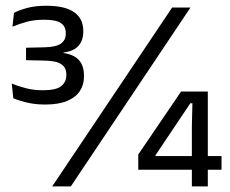

<svg xmlns="http://www.w3.org/2000/svg" viewBox="-20 -666 820 686"><path d="M141 -292.5Q104.5 -292.5 74.5 -300Q44.5 -307.5 27.5 -315L22 -367.5Q43 -358.5 71.8 -351Q100.5 -343.5 133 -343.5Q181 -343.5 199 -358.5Q217 -373.5 217 -397V-400Q217 -412 212.8 -421Q208.5 -430 199.5 -436.2Q190.5 -442.5 175.8 -445.8Q161 -449 139.5 -449.5L73 -451V-495.5L139 -497Q180 -498 197.5 -510.2Q215 -522.5 215 -545V-548.5Q215 -571 198 -583.2Q181 -595.5 137 -595.5Q101.5 -595.5 73.2 -587.5Q45 -579.5 24.5 -570.5L30 -620Q48.5 -630 77.8 -637.8Q107 -645.5 145 -645.5Q212 -645.5 244.8 -622.5Q277.5 -599.5 277.5 -556V-552Q277.5 -522.5 260.8 -502.8Q244 -483 207 -478.5L206.5 -472L205 -477Q244 -471.5 262 -451.2Q280 -431 280 -396.5V-391.5Q280 -363.5 265.5 -341Q251 -318.5 220.2 -305.5Q189.5 -292.5 141 -292.5ZM166.5 0 595 -639H660.5L233 0ZM665.5 0V-214.5L667.5 -297H660L536 -112V-91L508 -108.5H771.5V-59.5H474V-114L627 -339H722.5V0Z"/></svg>

Font: Anek Odia Medium
Style: Regular
Weight: 400
Version: Version 1.003